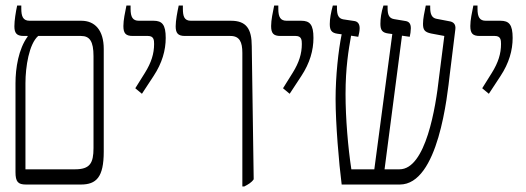

<svg xmlns="http://www.w3.org/2000/svg" viewBox="-20 -667 1900 694"><path d="M74 0H272C328 0 355 -26 355 -119V-490C355 -558 323 -592 274 -592H87C63 -592 57 -608 57 -636V-647H42C37 -624 32 -593 32 -572C32 -549 39 -537 65 -537H80V-535C47 -490 36 -421 36 -366V-45C36 -10 45 0 74 0ZM72 -55V-366C72 -426 85 -508 118 -537H273C304 -537 318 -518 318 -464V-132C318 -77 305 -55 251 -55Z M493 -328 535 -392C566 -439 579 -485 579 -530C579 -578 566 -592 535 -592H482C460 -592 452 -605 452 -635V-647H437C432 -622 426 -595 426 -573C426 -547 434 -537 460 -537H515C536 -537 537 -522 537 -508C537 -473 527 -441 504 -404L469 -348Z M856 7H863C878 -1 889 -7 897 -19L890 -500C890 -563 870 -592 815 -592H670C646 -592 641 -608 641 -636V-647H626C621 -624 615 -593 615 -572C615 -549 622 -537 648 -537H813C846 -537 856 -515 856 -476Z M1027 -328 1069 -392C1100 -439 1113 -485 1113 -530C1113 -578 1100 -592 1069 -592H1016C994 -592 986 -605 986 -635V-647H971C966 -622 960 -595 960 -573C960 -547 968 -537 994 -537H1049C1070 -537 1071 -522 1071 -508C1071 -473 1061 -441 1038 -404L1003 -348Z M1215 0H1425C1565 0 1597 -323 1606 -400L1626 -562C1628 -580 1618 -588 1605 -590L1558 -599C1541 -602 1535 -616 1535 -639V-647H1519C1514 -622 1509 -600 1509 -581C1509 -559 1515 -551 1538 -546L1586 -537L1567 -388C1555 -279 1519 -55 1424 -55H1370L1433 -538L1461 -534C1463 -541 1465 -556 1465 -565C1465 -582 1458 -589 1446 -591L1404 -598C1387 -601 1381 -613 1381 -637V-647H1366C1358 -622 1355 -600 1355 -581C1355 -559 1361 -549 1383 -546L1398 -544L1333 -55H1250C1238 -133 1229 -240 1229 -327C1229 -423 1240 -487 1249 -538L1275 -534C1277 -542 1280 -554 1280 -565C1280 -578 1275 -589 1261 -591L1221 -597C1204 -600 1198 -612 1198 -637V-647H1183C1176 -621 1172 -599 1172 -580C1172 -557 1179 -548 1200 -545L1215 -543C1203 -485 1193 -392 1193 -309C1193 -221 1205 -77 1215 0Z M1747 -328 1789 -392C1820 -439 1833 -485 1833 -530C1833 -578 1820 -592 1789 -592H1736C1714 -592 1706 -605 1706 -635V-647H1691C1686 -622 1680 -595 1680 -573C1680 -547 1688 -537 1714 -537H1769C1790 -537 1791 -522 1791 -508C1791 -473 1781 -441 1758 -404L1723 -348Z"/></svg>

Font: Noto Serif Hebrew ExtraCondensed Light
Style: Regular
Weight: 300
Width: 2
Designer: Monotype Design Team
Foundry: Monotype Imaging Inc.
Version: Version 2.004